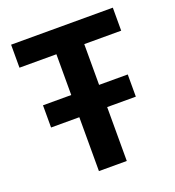

<svg xmlns="http://www.w3.org/2000/svg" viewBox="-127 -794 815 894"><g transform="rotate(-20 280.0 -346.5)"><path d="M211 0V-267H71V-377H211V-579H28V-693H532V-579H349V-377H491V-267H349V0Z"/></g></svg>

Font: Ubuntu Sans Mono
Style: Regular
Weight: 400
Monospace: yes
Designer: Dalton Maag Ltd
Foundry: Dalton Maag Ltd
Version: Version 1.006